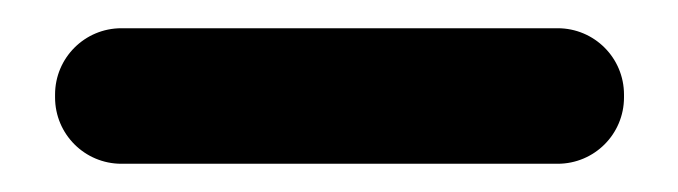

<svg xmlns="http://www.w3.org/2000/svg" viewBox="-20 -690 480 136"><path d="M66 -574H375C401 -574 422 -595 422 -621V-623C422 -649 401 -670 375 -670H66C40 -670 19 -649 19 -623V-621C19 -595 40 -574 66 -574Z"/></svg>

Font: DIN Rundschrift
Style: BreitKont
Weight: 400
Width: 7
Version: Version 1.027